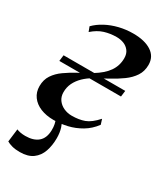

<svg xmlns="http://www.w3.org/2000/svg" viewBox="-188 -590 752 879"><g transform="rotate(30 188.0 -151.0)"><path d="M68.5 214.5Q45 214.5 27.5 209.8Q10 205 -0.5 198.5L8 130Q16 133.5 28 135.8Q40 138 54 138Q97 138 121 117.5Q145 97 146 55.5Q146.5 38 143.5 23.8Q140.5 9.5 135.5 0L136.5 -16.5H159Q169 -2 176.8 21.5Q184.5 45 184.5 75Q184.5 113.5 173.5 145.2Q162.5 177 137 195.8Q111.5 214.5 68.5 214.5ZM129 10Q90.5 10 60.5 -2.2Q30.5 -14.5 13.5 -37.8Q-3.5 -61 -3.5 -92.5Q-3.5 -126.5 13 -151.2Q29.5 -176 56.8 -195.2Q84 -214.5 116.2 -231.8Q148.5 -249 180.5 -267.5Q226 -295 247.5 -326.2Q269 -357.5 269 -396.5Q269 -420 257.5 -435Q246 -450 228.5 -456.8Q211 -463.5 191 -463.5Q157.5 -463.5 127.2 -454.2Q97 -445 67.5 -419L58 -444Q79.5 -466 109.5 -482Q139.5 -498 175.2 -506.8Q211 -515.5 248.5 -515.5Q310 -515.5 345.2 -492.2Q380.5 -469 380.5 -425.5Q380.5 -392 363.8 -366.5Q347 -341 319 -320.8Q291 -300.5 257.2 -282.2Q223.5 -264 190 -245.5Q165.5 -231.5 146.2 -212.8Q127 -194 116.2 -171.8Q105.5 -149.5 105.5 -123.5Q105.5 -100 117.5 -83.2Q129.5 -66.5 149.2 -57.5Q169 -48.5 191.5 -48.5Q229.5 -48.5 258.2 -59Q287 -69.5 319.5 -106L328 -79Q303.5 -46 270.5 -26.5Q237.5 -7 201.2 1.5Q165 10 129 10ZM17.5 -237.5 21.5 -269.5H347.5L343.5 -237.5Z"/></g></svg>

Font: Merriweather 144pt Medium
Style: Italic
Weight: 500
Italic angle: -7.8°
Version: Version 2.101